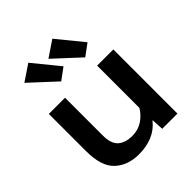

<svg xmlns="http://www.w3.org/2000/svg" viewBox="-222 -949 1098 1098"><g transform="rotate(-45 327.5 -400.0)"><path d="M64 -217.3Q64 -94.2 119.9 -42.2Q175.8 9.8 266.6 9.8Q327.1 9.8 375.5 -10.7Q423.8 -31.2 456.5 -72.8H458L462.4 0H585.4V-518.6H454.6V-177.2Q433.6 -140.6 397.2 -116.2Q360.8 -91.8 313 -91.8Q257.8 -91.8 226.3 -119.1Q194.8 -146.5 194.8 -213.4V-518.6H64ZM245.6 -600.1 315.9 -651.9 188 -808.6 90.8 -743.2ZM439.9 -600.1 510.3 -651.9 382.3 -808.6 285.2 -743.2Z"/></g></svg>

Font: Roboto Flex
Style: wght 600 wdth 140 opsz 13.0 GRAD 0.00 slnt 0.00 XTRA 468 XOPQ 96 YOPQ 79 YTLC 514 YTUC 712 YTAS 750 YTDE -203.00 YTFI 738
Weight: 600
Width: 8
Designer: Berlow after Robertson
Foundry: Google
Version: Version 3.100